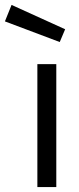

<svg xmlns="http://www.w3.org/2000/svg" viewBox="-80 -761 321 781"><path d="M72 0V-500H149V0ZM163 -590 -60 -674 -33 -741 185 -642Z"/></svg>

Font: Cairo
Style: Regular
Weight: 400
Designer: Mohamed Gaber, Accademia di Belle Arti di Urbino
Foundry: Kief Type Foundry, Accademia di Belle Arti di Urbino
Version: Version 3.120